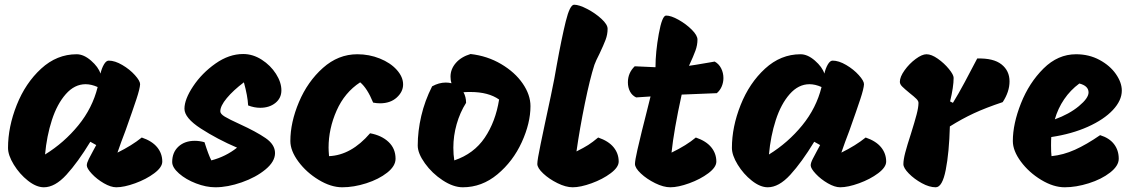

<svg xmlns="http://www.w3.org/2000/svg" viewBox="-20 -794 4821 814"><path d="M581 -211Q625 -196 646.5 -169.5Q668 -143 668 -109Q668 -85 634 -59.5Q600 -34 553 -17Q506 0 473 0Q450 0 420.5 -17Q391 -34 369.5 -57Q348 -80 348 -93Q348 -103 356.5 -120Q365 -137 375 -155Q385 -173 388 -179L363 -193Q310 -106 261.5 -53Q213 0 166 0Q134 0 98.5 -28Q63 -56 38.5 -96Q14 -136 14 -167Q14 -256 51 -349Q88 -442 154.5 -503Q221 -564 305 -564Q335 -564 366 -537Q397 -510 406 -482Q411 -504 420.5 -520.5Q430 -537 441 -537Q467 -537 498.5 -518.5Q530 -500 552 -475.5Q574 -451 574 -437Q573 -418 558.5 -374Q544 -330 512 -240Q493 -191 478 -147Q539 -177 581 -211ZM394 -425Q367 -437 343 -437Q296 -437 259 -395Q222 -353 200 -285Q178 -217 171 -139Q252 -189 312 -262.5Q372 -336 394 -425Z M914 -322Q914 -311 933 -299.5Q952 -288 996 -268Q1066 -236 1106 -208.5Q1146 -181 1146 -145Q1146 -109 1105.5 -75.5Q1065 -42 1005 -21Q945 0 893 0Q854 0 811 -16.5Q768 -33 739 -58.5Q710 -84 710 -107Q710 -148 736.5 -172.5Q763 -197 806 -197Q826 -197 847 -191Q864 -137 876 -114Q937 -130 985 -168Q901 -204 831.5 -249Q762 -294 762 -333Q762 -373 799 -428.5Q836 -484 893.5 -524.5Q951 -565 1011 -565Q1052 -565 1089.5 -541Q1127 -517 1150 -481Q1173 -445 1173 -411Q1173 -378 1147.5 -357.5Q1122 -337 1083 -337Q1058 -337 1032 -347Q1030 -387 1014 -445Q969 -411 941.5 -378Q914 -345 914 -322Z M1549 -229Q1598 -220 1627.5 -192Q1657 -164 1657 -121Q1657 -90 1621.5 -62Q1586 -34 1533 -17Q1480 0 1431 0Q1383 0 1331 -31.5Q1279 -63 1245 -109Q1211 -155 1211 -196Q1211 -275 1247.5 -361.5Q1284 -448 1349 -506Q1414 -564 1495 -564Q1545 -564 1590 -546Q1635 -528 1662 -498Q1689 -468 1689 -436Q1689 -405 1662 -380.5Q1635 -356 1591 -356Q1577 -356 1562 -359Q1537 -420 1507 -445Q1441 -402 1407 -325Q1373 -248 1373 -168Q1373 -156 1375 -132Q1469 -136 1549 -229Z M2229 -344Q2229 -272 2192 -191Q2155 -110 2089 -55Q2023 0 1942 0Q1902 0 1857 -29.5Q1812 -59 1781.5 -101.5Q1751 -144 1751 -177Q1751 -238 1766 -302.5Q1781 -367 1812 -428Q1841 -444 1870 -444Q1883 -444 1894 -441Q1890 -453 1890 -469Q1890 -501 1912.5 -527Q1935 -553 1975 -565Q2046 -557 2104.5 -522.5Q2163 -488 2196 -440Q2229 -392 2229 -344ZM2096 -372Q2051 -404 1974 -404Q1955 -404 1945 -403Q1956 -383 1956 -358Q1930 -317 1916 -267.5Q1902 -218 1902 -168Q1902 -138 1906 -114Q1989 -142 2035 -210Q2081 -278 2096 -372Z M2258 -99Q2258 -116 2272 -183Q2286 -250 2290 -269Q2320 -407 2330 -460L2340 -516Q2361 -632 2378.5 -703Q2396 -774 2414 -774Q2435 -774 2469.5 -756Q2504 -738 2530 -714Q2556 -690 2556 -672Q2556 -648 2547.5 -625.5Q2539 -603 2522 -567Q2506 -536 2500 -519Q2481 -460 2459.5 -355Q2438 -250 2424 -152Q2456 -168 2474 -179.5Q2492 -191 2516 -211Q2560 -196 2581.5 -169.5Q2603 -143 2603 -109Q2603 -85 2569 -59.5Q2535 -34 2488 -17Q2441 0 2408 0Q2379 0 2343.5 -17.5Q2308 -35 2283 -58.5Q2258 -82 2258 -99Z M2870 -393Q2837 -242 2827 -147Q2891 -178 2930 -211Q2974 -196 2995.5 -169.5Q3017 -143 3017 -109Q3017 -85 2983 -59.5Q2949 -34 2902 -17Q2855 0 2822 0Q2793 0 2757.5 -17.5Q2722 -35 2697 -58.5Q2672 -82 2672 -99Q2672 -113 2682.5 -159.5Q2693 -206 2701.5 -239.5Q2710 -273 2714 -289L2738 -385L2677 -381Q2660 -389 2651 -406Q2642 -423 2642 -445Q2642 -485 2671 -513Q2707 -511 2759 -509Q2759 -573 2773 -650.5Q2787 -728 2804 -728Q2825 -728 2857 -710Q2889 -692 2913 -668Q2937 -644 2937 -626Q2937 -603 2928.5 -579.5Q2920 -556 2901 -515Q2918 -517 2987 -529L3010 -533Q3028 -523 3037.5 -504Q3047 -485 3047 -463Q3047 -445 3040 -428Q3033 -411 3019 -399Z M3650 -211Q3694 -196 3715.5 -169.5Q3737 -143 3737 -109Q3737 -85 3703 -59.5Q3669 -34 3622 -17Q3575 0 3542 0Q3519 0 3489.5 -17Q3460 -34 3438.5 -57Q3417 -80 3417 -93Q3417 -103 3425.5 -120Q3434 -137 3444 -155Q3454 -173 3457 -179L3432 -193Q3379 -106 3330.5 -53Q3282 0 3235 0Q3203 0 3167.5 -28Q3132 -56 3107.5 -96Q3083 -136 3083 -167Q3083 -256 3120 -349Q3157 -442 3223.5 -503Q3290 -564 3374 -564Q3404 -564 3435 -537Q3466 -510 3475 -482Q3480 -504 3489.5 -520.5Q3499 -537 3510 -537Q3536 -537 3567.5 -518.5Q3599 -500 3621 -475.5Q3643 -451 3643 -437Q3642 -418 3627.5 -374Q3613 -330 3581 -240Q3562 -191 3547 -147Q3608 -177 3650 -211ZM3463 -425Q3436 -437 3412 -437Q3365 -437 3328 -395Q3291 -353 3269 -285Q3247 -217 3240 -139Q3321 -189 3381 -262.5Q3441 -336 3463 -425Z M3810 -98Q3810 -117 3818 -147.5Q3826 -178 3842 -227Q3858 -278 3866 -308.5Q3874 -339 3874 -358Q3874 -366 3865 -375Q3856 -384 3837 -399Q3815 -417 3805 -427Q3795 -437 3795 -447Q3795 -468 3815 -496Q3835 -524 3862 -544Q3889 -564 3908 -564Q3929 -564 3956 -545Q3983 -526 4003 -501.5Q4023 -477 4023 -464Q4023 -426 4008 -364L4020 -358Q4043 -395 4070.5 -446.5Q4098 -498 4104 -510L4123 -546Q4192 -548 4226 -521Q4260 -494 4260 -449Q4260 -405 4231 -361Q4159 -337 4108.5 -313.5Q4058 -290 4007 -258Q4004 -147 3989.5 -73.5Q3975 0 3947 0Q3920 0 3888 -17.5Q3856 -35 3833 -58.5Q3810 -82 3810 -98Z M4274 -196Q4274 -269 4308.5 -356Q4343 -443 4404 -503.5Q4465 -564 4542 -564Q4597 -564 4641.5 -540Q4686 -516 4711 -480Q4736 -444 4736 -410Q4736 -368 4698 -327.5Q4660 -287 4592 -256.5Q4524 -226 4437 -213Q4436 -201 4436 -177Q4436 -147 4438 -132Q4488 -137 4537 -159Q4586 -181 4644 -221Q4683 -209 4703 -183Q4723 -157 4723 -121Q4723 -91 4686.5 -62.5Q4650 -34 4596 -17Q4542 0 4494 0Q4446 0 4394 -31.5Q4342 -63 4308 -109Q4274 -155 4274 -196ZM4595 -402Q4595 -430 4556 -440Q4518 -412 4491.5 -373Q4465 -334 4452 -288Q4513 -310 4554 -344Q4595 -378 4595 -402Z"/></svg>

Font: Mogra
Style: Regular
Weight: 400
Designer: Lipi Raval
Foundry: Lipi Raval
Version: Version 1.002;PS 1.002;hotconv 1.0.88;makeotf.lib2.5.647800;